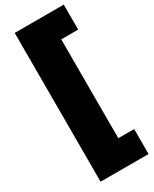

<svg xmlns="http://www.w3.org/2000/svg" viewBox="-257 -869 923 1149"><g transform="rotate(-30 204.5 -294.0)"><path d="M70 220V-808H409V-635.5H292V47.5H401.5V220Z"/></g></svg>

Font: Encode Sans SemiExpanded Black
Style: Regular
Weight: 900
Width: 6
Designer: Multiple Designers
Foundry: Impallari Type
Version: Version 3.002